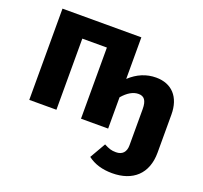

<svg xmlns="http://www.w3.org/2000/svg" viewBox="-129 -680 1109 1050"><g transform="rotate(20 426.0 -154.5)"><path d="M673 -352C617 -352 566 -331 521 -289V-531H62V0H220V-414H363V0H521V-182C551 -217 582 -235 613 -235C645 -235 662 -216 662 -164V46C662 86 641 107 605 107C578 107 564 102 535 87L482 179C520 208 567 222 624 222C744 222 820 155 820 31V-190C820 -293 764 -352 673 -352Z"/></g></svg>

Font: Fira Sans
Style: Bold
Weight: 700
Designer: Carrois Corporate & Edenspiekermann AG
Foundry: Carrois Corporate GbR & Edenspiekermann AG
Version: Version 4.203